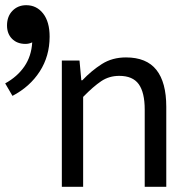

<svg xmlns="http://www.w3.org/2000/svg" viewBox="-42 -719 662 739"><path d="M196 0V-486H264L271 -410H275Q310 -447 350 -472.5Q390 -498 443 -498Q522 -498 560 -450Q598 -402 598 -308V0H515V-297Q515 -363 492 -395Q469 -427 417 -427Q378 -427 347.5 -406.5Q317 -386 278 -346V0ZM6 -350 -22 -398Q25 -424 52 -463.5Q79 -503 82 -556Q70 -550 56 -550Q24 -550 4.5 -569.5Q-15 -589 -15 -621Q-15 -656 6 -677.5Q27 -699 59 -699Q99 -699 124 -667Q149 -635 149 -578Q149 -503 111 -444Q73 -385 6 -350Z"/></svg>

Font: Source Code Pro
Style: Regular
Weight: 400
Monospace: yes
Designer: Paul D. Hunt, Teo Tuominen
Foundry: Adobe Systems Incorporated
Version: Version 2.030;PS 1.000;hotconv 16.6.51;makeotf.lib2.5.65220